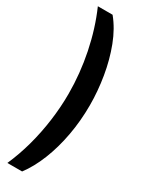

<svg xmlns="http://www.w3.org/2000/svg" viewBox="-259 -830 797 1061"><g transform="rotate(30 140.0 -300.0)"><path d="M109 200H15Q48 125.5 70.8 42.2Q93.5 -41 105.2 -128Q117 -215 117 -300Q117 -428.5 90.8 -557.8Q64.5 -687 15 -800H109Q157.5 -741 188.8 -659.2Q220 -577.5 235.2 -485.5Q250.5 -393.5 250.5 -304Q250.5 -203.5 233.2 -110Q216 -16.5 184.2 63Q152.5 142.5 109 200Z"/></g></svg>

Font: Big Shoulders
Style: Bold
Weight: 700
Designer: Patric King
Foundry: XO Type Co
Version: Version 2.002